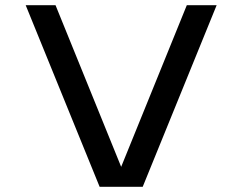

<svg xmlns="http://www.w3.org/2000/svg" viewBox="-20 -720 937 740"><path d="M815 -700 530 0H364L79 -700H194L447 -77L700 -700Z"/></svg>

Font: Teller
Style: Regular
Weight: 400
Version: Version 3.020;FEAKit 1.0